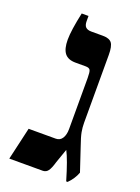

<svg xmlns="http://www.w3.org/2000/svg" viewBox="-128 -705 563 771"><g transform="rotate(20 153.0 -319.5)"><path d="M213 -111 192 -51Q184 -23 175.5 -11.5Q167 0 153 0H10L42 -139H158Q176 -139 185.5 -154Q195 -169 195 -193V-412Q195 -437 191 -445Q187 -453 171 -453H128Q96 -453 81.5 -471.5Q67 -490 67 -529Q67 -569 84 -647H113V-625Q113 -607 121 -599.5Q129 -592 145 -592H194Q222 -592 232.5 -578.5Q243 -565 243 -528V-238Q243 -218 246.5 -199Q250 -180 263 -143L296 -44Q286 -16 262 8H256Q231 -77 213 -111Z"/></g></svg>

Font: Noto Serif Hebrew Cond
Style: Bold
Weight: 700
Width: 3
Designer: Monotype Design Team
Foundry: Monotype Imaging Inc.
Version: Version 1.000